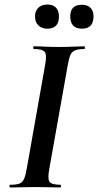

<svg xmlns="http://www.w3.org/2000/svg" viewBox="-20 -830 434 850"><path d="M25 0Q22 0 22 -6Q22 -12 25 -12Q52 -12 65.5 -17Q79 -22 86 -37Q93 -52 98 -81L180 -544Q188 -587 178 -600Q168 -613 130 -613Q127 -613 127 -619Q127 -625 130 -625Q153 -625 181 -623.5Q209 -622 240 -622Q275 -622 303 -623.5Q331 -625 353 -625Q356 -625 356 -619Q356 -613 353 -613Q326 -613 312 -607Q298 -601 291.5 -586Q285 -571 280 -542L198 -81Q190 -38 199.5 -25Q209 -12 248 -12Q250 -12 250 -6Q250 0 248 0Q226 0 198 -1Q170 -2 136 -2Q105 -2 76.5 -1Q48 0 25 0ZM190 -703Q165 -703 150 -717.5Q135 -732 135 -758Q135 -782 150 -796Q165 -810 190 -810Q215 -810 228 -796Q241 -782 241 -758Q241 -703 190 -703ZM343 -703Q291 -703 291 -758Q291 -809 343 -809Q367 -809 380.5 -795.5Q394 -782 394 -758Q394 -703 343 -703Z"/></svg>

Font: Cormorant Light
Style: Bold Italic
Weight: 700
Italic angle: -10°
Version: Version 4.000